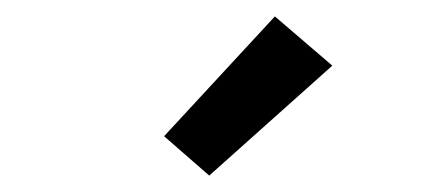

<svg xmlns="http://www.w3.org/2000/svg" viewBox="-20 -790 540 234"><path d="M235 -576 180 -624 315 -770 385 -710Z"/></svg>

Font: Iosevka Gothic
Style: Bold
Weight: 700
Monospace: yes
Designer: Belleve Invis
Foundry: Belleve Invis
Version: Version 15.5.1; ttfautohint (v1.8.4)